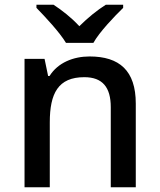

<svg xmlns="http://www.w3.org/2000/svg" viewBox="-20 -786 670 806"><path d="M257 -606H372C397 -651 459 -716 497 -753V-766H424C389 -744 349 -712 313 -676C280 -712 240 -743 205 -766H133V-753C170 -715 230 -651 257 -606ZM356 -549C288 -549 223 -523 188 -467H182L167 -539H83V0H189V-272C189 -394 224 -462 334 -462C410 -462 445 -420 445 -336V0H550V-351C550 -490 481 -549 356 -549Z"/></svg>

Font: Noto Sans Devanagari UI Medium
Style: Regular
Weight: 500
Designer: Jelle Bosma - Monotype Design Team
Foundry: Monotype Imaging Inc.
Version: Version 2.004